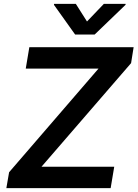

<svg xmlns="http://www.w3.org/2000/svg" viewBox="-20 -971 710 991"><path d="M371.4 -951H259.2L258.5 -946L367.9 -792.6H468.4L627.8 -946L628.6 -951H516L429 -860.1ZM12.8 0H551.1L569.6 -110.4H194.2L656.6 -645.2L669.7 -727.3H131.4L112.9 -616.8H488.3L27 -82Z"/></svg>

Font: TID UI Semi Bold
Style: Italic
Weight: 600
Italic angle: -9.39999°
Designer: The TID Project Authors
Foundry: Bakken & Bæck
Version: Version 1.001;hotconv 1.0.109;makeotfexe 2.5.65596